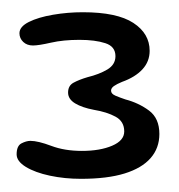

<svg xmlns="http://www.w3.org/2000/svg" viewBox="-20 -608 286 306"><path d="M109 -323Q83 -323 59.5 -328Q36 -333 21.2 -342Q6.5 -351 6.5 -362Q6.5 -375.5 14.2 -379.5Q22 -383.5 28.5 -383.5Q40.5 -383.5 61.8 -375.5Q83 -367.5 110.5 -367.5Q139.5 -367.5 158.8 -375.8Q178 -384 178 -398.5Q178 -414.5 164.2 -422Q150.5 -429.5 129.5 -433Q111 -436.5 99.8 -443.2Q88.5 -450 88.5 -460.5Q88.5 -471.5 97.2 -476.2Q106 -481 119.5 -485Q138 -489.5 151 -497.2Q164 -505 164 -518.5Q164 -534 147.8 -539.2Q131.5 -544.5 106.5 -544.5Q81 -544.5 61.2 -540Q41.5 -535.5 32.5 -535.5Q23 -535.5 17 -541.2Q11 -547 11 -555Q11 -565.5 26 -573Q41 -580.5 64.5 -584.5Q88 -588.5 112 -588.5Q166.5 -588.5 192.5 -571.5Q218.5 -554.5 218.5 -527Q218.5 -510 207 -497.5Q195.5 -485 174.5 -477.5Q166 -474 161.5 -470.8Q157 -467.5 157 -463.5Q157 -458.5 164 -455.5Q171 -452.5 180 -449.5Q201 -444 217.5 -431.8Q234 -419.5 234 -394.5Q234 -372 220 -356Q206 -340 178.5 -331.5Q151 -323 109 -323Z"/></svg>

Font: Gluten Thin
Style: Regular
Weight: 400
Version: Version 1.300